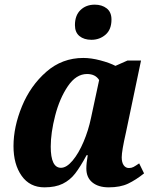

<svg xmlns="http://www.w3.org/2000/svg" viewBox="-20 -795 682 825"><path d="M38 -167Q38 -250 74.5 -338.5Q111 -427 179 -486.5Q247 -546 338 -546Q372 -546 411.5 -535.5Q451 -525 476 -512L528 -535H586L521 -225Q503 -146 503 -119Q503 -97 511.5 -85Q520 -73 534 -73Q545 -73 553.5 -77.5Q562 -82 578 -93L599 -50Q564 -22 530.5 -6Q497 10 447 10Q403 10 377 -11Q351 -32 351 -71Q351 -94 357 -128H352Q325 -78 303 -49.5Q281 -21 249.5 -5.5Q218 10 171 10Q108 10 73 -39.5Q38 -89 38 -167ZM371 -288 406 -451Q390 -477 354 -477Q307 -477 271.5 -424.5Q236 -372 217 -298Q198 -224 198 -165Q198 -74 242 -74Q266 -74 292 -105Q318 -136 339 -185.5Q360 -235 371 -288ZM302 -687Q302 -729 326 -752Q350 -775 387 -775Q418 -775 438.5 -759Q459 -743 459 -711Q459 -668 433.5 -646Q408 -624 373 -624Q341 -624 321.5 -640Q302 -656 302 -687Z"/></svg>

Font: Noto Serif NarrowExtraBold
Style: Italic
Weight: 800
Width: 4
Italic angle: -12°
Designer: Monotype Design Team
Foundry: Monotype Imaging Inc.
Version: Version 1.001